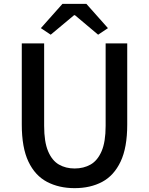

<svg xmlns="http://www.w3.org/2000/svg" viewBox="-20 -962 773 996"><path d="M367 14Q286 14 224 -18.5Q162 -51 127.5 -123.5Q93 -196 93 -316V-737H209V-309Q209 -226 229.5 -177.5Q250 -129 285.5 -108.5Q321 -88 367 -88Q414 -88 450 -108.5Q486 -129 507 -177.5Q528 -226 528 -309V-737H640V-316Q640 -196 605.5 -123.5Q571 -51 510 -18.5Q449 14 367 14ZM243 -782 192 -816 304 -942H428L540 -816L489 -782L369 -883H364Z"/></svg>

Font: Source Han Sans SC Medium
Style: Regular
Weight: 500
Designer: Ryoko NISHIZUKA 西塚涼子 (kana, bopomofo & ideographs); Paul D. Hunt (Latin, Greek & Cyrillic); Sandoll Communications 산돌커뮤니
Foundry: Adobe
Version: Version 2.004;hotconv 1.0.118;makeotfexe 2.5.65603